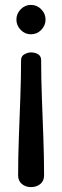

<svg xmlns="http://www.w3.org/2000/svg" viewBox="-20 -758 254 784"><path d="M106 6Q85 6 69.5 -6.5Q54 -19 54 -42Q54 -115 57 -196.5Q60 -278 63 -359Q66 -440 66 -512Q66 -529 80 -536.5Q94 -544 106 -544Q123 -544 135.5 -536.5Q148 -529 148 -512Q148 -440 151 -359Q154 -278 157 -196.5Q160 -115 160 -42Q160 -19 144.5 -6.5Q129 6 106 6ZM106 -618Q82 -618 64.5 -636Q47 -654 47 -678Q47 -702 64.5 -720Q82 -738 106 -738Q131 -738 148.5 -720Q166 -702 166 -678Q166 -654 148.5 -636Q131 -618 106 -618Z"/></svg>

Font: Dosis ExtraLight SemiBold
Style: Regular
Weight: 600
Version: Version 3.001; ttfautohint (v1.8.2)